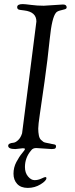

<svg xmlns="http://www.w3.org/2000/svg" viewBox="-20 -724 365 939"><path d="M92 1 55 5Q20 5 20 -11Q20 -24 46 -26Q56 -27 68.5 -38.5Q81 -50 88 -72L123 -344Q158 -617 158 -619Q158 -666 98 -673Q73 -676 72 -677Q64 -680 64 -689Q64 -704 91 -704Q102 -704 132 -700Q162 -696 194 -696L288 -702Q306 -702 306 -688Q306 -681 296.5 -678.5Q287 -676 273.5 -672.5Q260 -669 254 -662Q234 -639 223.5 -535.5Q213 -432 198 -326Q183 -220 175 -166.5Q167 -113 167 -95Q167 -77 170 -62Q173 -47 180.5 -40Q188 -33 192.5 -30Q197 -27 209 -25Q221 -23 224.5 -22Q228 -21 233 -20Q238 -19 241.5 -18.5Q245 -18 248 -17Q254 -15 254 -8.5Q254 -2 251 1Q247 5 233 5L157 0Q140 0 132 12Q102 47 102 93Q102 121 117 139Q132 157 149 157Q166 157 182 149.5Q198 142 201 142Q207 142 207 147Q207 160 178.5 177.5Q150 195 116 195Q82 195 64 175.5Q46 156 46 125.5Q46 95 60 68.5Q74 42 88 25.5Q102 9 102 5Q102 1 92 1Z"/></svg>

Font: Sorts Mill Goudy
Style: Italic
Weight: 400
Italic angle: -7.40001°
Version: Version 003.101